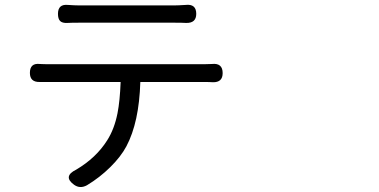

<svg xmlns="http://www.w3.org/2000/svg" viewBox="-20 -730 1540 781"><path d="M281.2 21.5Q234.4 -12.7 290 -40Q371.1 -87.9 416 -159.2Q445.3 -205.1 458 -269.5Q467.8 -319.3 470.7 -396.5H184.6Q163.1 -396.5 141.6 -396.5Q101.6 -395.5 101.6 -433.6Q101.6 -474.6 142.6 -469.7Q156.2 -468.8 184.6 -468.8H497.1H810.5Q830.1 -468.8 841.8 -469.7Q885.7 -474.6 885.7 -432.6Q885.7 -394.5 845.7 -395.5Q834 -396.5 810.5 -396.5H550.8Q545.9 -232.4 494.1 -134.8Q471.7 -92.8 428.7 -50.3Q385.7 -7.8 334 23.4Q305.7 39.1 281.2 21.5ZM737.3 -636.7Q720.7 -637.7 689.5 -637.7H302.7Q269.5 -637.7 253.9 -636.7Q233.4 -635.7 224.6 -644.5Q215.8 -653.3 215.8 -673.8Q215.8 -713.9 255.9 -710Q285.2 -708 301.8 -708H495.1H689.5Q704.1 -708 735.4 -710Q778.3 -714.8 778.3 -673.8Q778.3 -635.7 737.3 -636.7Z"/></svg>

Font: Bpmf GenSen Rounded R
Style: R
Weight: 400
Foundry: But Ko
Version: Version 1.320